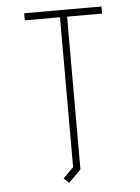

<svg xmlns="http://www.w3.org/2000/svg" viewBox="-55 -710 631 864"><g transform="rotate(-5 261.0 -278.0)"><path d="M246 -635H87V-667H436V-635H278V55L222 111L199 89L246 42Z"/></g></svg>

Font: Zector
Style: Regular
Weight: 400
Designer: GGBot
Version: 0.72